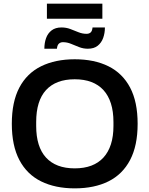

<svg xmlns="http://www.w3.org/2000/svg" viewBox="-20 -1024 822 1056"><path d="M391 12Q284 12 206 -26.5Q128 -65 86.5 -144Q45 -223 45 -343Q45 -464 86.5 -542.5Q128 -621 206 -659.5Q284 -698 391 -698Q499 -698 576.5 -659.5Q654 -621 695.5 -542.5Q737 -464 737 -343Q737 -223 695.5 -144Q654 -65 576.5 -26.5Q499 12 391 12ZM391 -98Q443 -98 482.5 -113Q522 -128 549 -157.5Q576 -187 590 -230.5Q604 -274 604 -331V-353Q604 -411 590 -455Q576 -499 549 -528.5Q522 -558 482.5 -573Q443 -588 391 -588Q339 -588 299.5 -573Q260 -558 233 -528.5Q206 -499 192.5 -455Q179 -411 179 -353V-331Q179 -274 192.5 -230.5Q206 -187 233 -157.5Q260 -128 299.5 -113Q339 -98 391 -98ZM224 -756Q224 -788 233.5 -814.5Q243 -841 264 -857Q285 -873 318 -873Q344 -873 366.5 -864.5Q389 -856 411 -847Q433 -838 456 -838Q470 -838 478.5 -845.5Q487 -853 489 -873H557Q557 -842 547.5 -815.5Q538 -789 517.5 -772.5Q497 -756 463 -756Q438 -756 415 -765Q392 -774 370.5 -783Q349 -792 326 -792Q313 -792 304 -784Q295 -776 293 -756ZM238 -921V-1004H543V-921Z"/></svg>

Font: Archivo SemiBold SemiBold
Style: Regular
Weight: 600
Version: Version 2.001